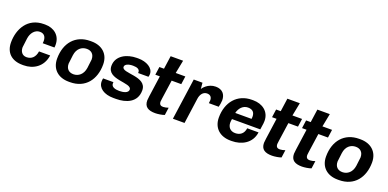

<svg xmlns="http://www.w3.org/2000/svg" viewBox="-7 -1448 4510 2232"><g transform="rotate(20 2248.0 -332.0)"><path d="M196 -296C205 -365 249 -421 311 -421C364 -421 388 -386 388 -334C388 -325 387 -316 386 -307H531C533 -319 533 -330 533 -341C533 -457 446 -521 340 -521H324C123 -521 36 -355 36 -192C36 -63 117 10 249 10H265C380 10 495 -55 516 -203H378C367 -127 323 -90 263 -90C210 -90 182 -130 182 -183C182 -191 183 -199 196 -296Z M1131 -314C1131 -446 1040 -521 913 -521H897C715 -521 604 -391 604 -197C604 -65 694 10 822 10H838C1028 10 1131 -129 1131 -314ZM972 -215C960 -131 904 -90 844 -90C789 -90 750 -122 750 -188C750 -196 751 -205 763 -296C774 -380 829 -421 891 -421C946 -421 985 -389 985 -323C985 -315 984 -306 972 -215Z M1313 -163H1185C1184 -158 1181 -139 1181 -124C1181 -43 1259 10 1375 10H1408C1529 10 1661 -37 1661 -187C1661 -363 1363 -290 1363 -371C1363 -402 1404 -421 1463 -421C1515 -421 1547 -406 1547 -371L1546 -361H1674C1674 -362 1680 -376 1680 -397C1680 -473 1591 -521 1493 -521H1473C1349 -521 1226 -459 1226 -334C1226 -161 1521 -233 1521 -146C1521 -102 1457 -90 1411 -90C1361 -90 1312 -103 1312 -146C1312 -149 1312 -152 1313 -163Z M2005 -9 2018 -103C2001 -96 1969 -90 1954 -90C1929 -90 1905 -97 1905 -139C1905 -150 1906 -151 1943 -411H2062L2076 -511H1957L1989 -674H1835L1812 -511H1755L1741 -411H1797C1756 -121 1755 -113 1755 -99C1755 -19 1805 10 1892 10C1924 10 1977 2 2005 -9Z M2439 -313H2561C2565 -323 2574 -376 2574 -396C2574 -470 2533 -521 2450 -521C2354 -521 2301 -447 2295 -436L2288 -511H2180L2108 0H2252L2296 -316C2303 -367 2332 -412 2382 -412C2428 -412 2443 -382 2443 -351C2443 -346 2443 -341 2439 -313Z M3098 -191H2958C2949 -123 2905 -90 2845 -90C2783 -90 2750 -131 2750 -186C2750 -193 2752 -219 2755 -231H3105L3116 -307C3117 -318 3118 -329 3118 -340C3118 -456 3026 -521 2914 -521H2898C2716 -521 2605 -385 2605 -197C2605 -65 2695 10 2823 10H2839C2957 10 3079 -50 3098 -191ZM2885 -421C2947 -421 2970 -387 2970 -338C2970 -329 2969 -320 2968 -311H2766C2780 -373 2825 -421 2885 -421Z M3449 -9 3462 -103C3445 -96 3413 -90 3398 -90C3373 -90 3349 -97 3349 -139C3349 -150 3350 -151 3387 -411H3506L3520 -511H3401L3433 -674H3279L3256 -511H3199L3185 -411H3241C3200 -121 3199 -113 3199 -99C3199 -19 3249 10 3336 10C3368 10 3421 2 3449 -9Z M3820 -9 3833 -103C3816 -96 3784 -90 3769 -90C3744 -90 3720 -97 3720 -139C3720 -150 3721 -151 3758 -411H3877L3891 -511H3772L3804 -674H3650L3627 -511H3570L3556 -411H3612C3571 -121 3570 -113 3570 -99C3570 -19 3620 10 3707 10C3739 10 3792 2 3820 -9Z M4458 -314C4458 -446 4367 -521 4240 -521H4224C4042 -521 3931 -391 3931 -197C3931 -65 4021 10 4149 10H4165C4355 10 4458 -129 4458 -314ZM4299 -215C4287 -131 4231 -90 4171 -90C4116 -90 4077 -122 4077 -188C4077 -196 4078 -205 4090 -296C4101 -380 4156 -421 4218 -421C4273 -421 4312 -389 4312 -323C4312 -315 4311 -306 4299 -215Z"/></g></svg>

Font: Chivo
Style: Bold Italic
Weight: 700
Italic angle: -8°
Designer: Hector Gatti
Foundry: Omnibus-Type
Version: Version 1.003;PS 001.003;hotconv 1.0.70;makeotf.lib2.5.58329